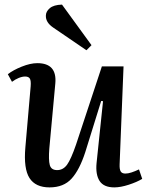

<svg xmlns="http://www.w3.org/2000/svg" viewBox="-20 -799 646 833"><path d="M14 -477Q37 -495 74.5 -510Q112 -525 142 -525Q228 -525 220 -437L194 -155Q190 -105 196 -83Q202 -61 228 -61Q254 -61 271 -84.5Q288 -108 310 -172L422 -511H516L499 -87Q498 -65 503.5 -55.5Q509 -46 524 -46Q536 -46 551 -51Q566 -56 583 -64L597 -23Q574 -9 538.5 2.5Q503 14 476 14Q430 14 412 -14Q394 -42 399 -92L427 -360L419 -361L350 -139Q325 -62 290.5 -24Q256 14 195 14Q134 14 108 -26.5Q82 -67 90 -159L113 -424Q115 -449 109.5 -458Q104 -467 89 -467Q76 -467 60.5 -460.5Q45 -454 32 -444ZM377 -603 355 -581 210 -680Q178 -702 179 -731Q179 -749 196 -763.5Q213 -778 249 -779Z"/></svg>

Font: Literata 36pt Medium
Style: Italic
Weight: 500
Italic angle: -2°
Designer: Latin by Veronika Burian and Jose Scaglione. Greek by Irene Vlachou. Cyrillic by Vera Evstafieva
Foundry: TypeTogether
Version: Version 3.002